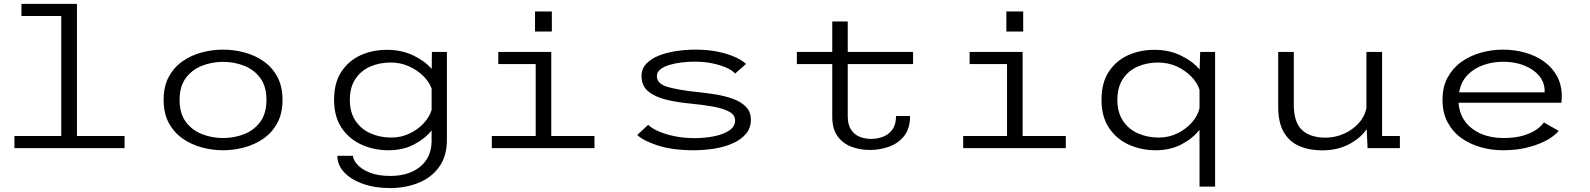

<svg xmlns="http://www.w3.org/2000/svg" viewBox="-20 -770 8265 998"><path d="M55 0V-63H298.5V-687H91.5V-750H380V-63H627.5V0Z M1139.5 11Q1083.5 11 1028.8 -3.8Q974 -18.5 929.2 -49.8Q884.5 -81 857.5 -130.8Q830.5 -180.5 830.5 -251Q830.5 -321.5 857.5 -371Q884.5 -420.5 929.2 -451.8Q974 -483 1029 -497.5Q1084 -512 1139.5 -512Q1195.5 -512 1250.2 -497.5Q1305 -483 1349.8 -451.8Q1394.5 -420.5 1421.5 -370.8Q1448.5 -321 1448.5 -251Q1448.5 -180.5 1421.5 -130.8Q1394.5 -81 1349.8 -49.8Q1305 -18.5 1250.2 -3.8Q1195.5 11 1139.5 11ZM1139.5 -52.5Q1197 -52.5 1248.5 -72.5Q1300 -92.5 1332.5 -136.2Q1365 -180 1365 -251Q1365 -321.5 1332.5 -365Q1300 -408.5 1248.5 -428.5Q1197 -448.5 1139.5 -448.5Q1082.5 -448.5 1030.8 -428.5Q979 -408.5 946.2 -365Q913.5 -321.5 913.5 -251Q913.5 -180 946.2 -136.2Q979 -92.5 1030.8 -72.5Q1082.5 -52.5 1139.5 -52.5Z M1999.5 11Q1924.5 11 1860 -17.8Q1795.5 -46.5 1756 -104.8Q1716.5 -163 1716.5 -251Q1716.5 -339.5 1754.2 -397Q1792 -454.5 1854.2 -482.8Q1916.5 -511 1990.5 -511Q2067 -511 2127.5 -482.2Q2188 -453.5 2224 -411.5L2225 -500H2303V-44.5Q2303 41.5 2263 97.2Q2223 153 2155.8 180.2Q2088.5 207.5 2007.5 207.5Q1927.5 207.5 1865.5 185.2Q1803.5 163 1768.5 125Q1733.5 87 1733.5 40H1815Q1815.5 60.5 1837 85Q1858.5 109.5 1901.8 127Q1945 144.5 2009 144.5Q2105.5 144.5 2164.5 96Q2223.5 47.5 2223.5 -39.5V-92Q2189 -48.5 2131.5 -18.8Q2074 11 1999.5 11ZM1798.5 -251Q1798.5 -186 1827.8 -142.2Q1857 -98.5 1906 -76.8Q1955 -55 2014.5 -55Q2065 -55 2109 -76Q2153 -97 2183.2 -130.2Q2213.5 -163.5 2223.5 -199.5V-309.5Q2212 -343 2181 -374.2Q2150 -405.5 2106 -425.2Q2062 -445 2010.5 -445Q1952 -445 1904 -423.8Q1856 -402.5 1827.2 -359.5Q1798.5 -316.5 1798.5 -251Z M2761 -710.5H2848.5V-606H2761ZM2536.5 0V-63H2764.5V-437H2570V-500H2845.5V-63H3070V0Z M3586.5 11Q3474 11 3397.8 -14.2Q3321.5 -39.5 3292.5 -68.5L3349.5 -121.5Q3365 -104.5 3400.8 -88.5Q3436.5 -72.5 3485.5 -62.2Q3534.5 -52 3590.5 -52Q3644.5 -52 3692.5 -61.8Q3740.5 -71.5 3770.8 -92Q3801 -112.5 3801 -144Q3801 -172 3771.5 -188.8Q3742 -205.5 3690 -215.2Q3638 -225 3570 -231.5Q3501.5 -237.5 3443.2 -251.8Q3385 -266 3349.8 -295Q3314.5 -324 3314.5 -375Q3314.5 -412 3339 -438.2Q3363.5 -464.5 3404.2 -480.8Q3445 -497 3494.8 -504.5Q3544.5 -512 3594.5 -512Q3663.5 -512 3717.2 -500Q3771 -488 3806.5 -470.8Q3842 -453.5 3857.5 -437.5L3801 -387.5Q3787.5 -404 3756.2 -418Q3725 -432 3682.2 -440.8Q3639.5 -449.5 3591.5 -449.5Q3558.5 -449.5 3524 -445.5Q3489.5 -441.5 3460.2 -432.8Q3431 -424 3412.8 -409.8Q3394.5 -395.5 3394.5 -374.5Q3394.5 -334.5 3449 -318.5Q3503.5 -302.5 3596.5 -292.5Q3646.5 -287.5 3697.2 -279.5Q3748 -271.5 3790 -256.2Q3832 -241 3857.5 -214.8Q3883 -188.5 3883 -147.5Q3883 -105 3857.8 -74.8Q3832.5 -44.5 3790 -25.5Q3747.5 -6.5 3694.8 2.2Q3642 11 3586.5 11Z M4306 -163.5V-437H4122V-500H4306V-658.5H4386.5V-500H4726V-437H4386.5V-167Q4386.5 -122.5 4403.5 -96.5Q4420.5 -70.5 4448.2 -59.2Q4476 -48 4508.5 -48Q4540.5 -48 4570 -59.2Q4599.5 -70.5 4618.5 -96.5Q4637.5 -122.5 4637.5 -167H4710.5Q4710.5 -102 4679.8 -63.2Q4649 -24.5 4601.2 -7.5Q4553.5 9.5 4502.5 9.5Q4449.5 9.5 4405 -7.5Q4360.5 -24.5 4333.2 -62.5Q4306 -100.5 4306 -163.5Z M5211 -710.5H5298.5V-606H5211ZM4986.5 0V-63H5214.5V-437H5020V-500H5295.5V-63H5520V0Z M5987 11Q5912.5 11 5848.2 -17.8Q5784 -46.5 5744.8 -104.8Q5705.5 -163 5705.5 -251Q5705.5 -339.5 5743.2 -397Q5781 -454.5 5843.2 -482.8Q5905.5 -511 5979.5 -511Q6057.5 -511 6118.5 -481.2Q6179.5 -451.5 6215.5 -408.5L6218.5 -500H6296V200H6215V-95.5Q6180.5 -51 6122 -20Q6063.5 11 5987 11ZM5788 -251Q5788 -186 5817 -142.2Q5846 -98.5 5895 -76.8Q5944 -55 6003.5 -55Q6056.5 -55 6101.5 -77.5Q6146.5 -100 6176.8 -135.2Q6207 -170.5 6215 -208V-303Q6205 -337.5 6174 -370.2Q6143 -403 6098 -424Q6053 -445 5999.5 -445Q5941.5 -445 5893.2 -423.8Q5845 -402.5 5816.5 -359.5Q5788 -316.5 5788 -251Z M6852.5 11.5Q6785.5 11.5 6733.8 -10.8Q6682 -33 6653 -82.8Q6624 -132.5 6624 -215.5V-500H6705V-227Q6705 -133.5 6748 -94Q6791 -54.5 6870.5 -54.5Q6918.5 -54.5 6963.8 -74Q7009 -93.5 7041.2 -128.2Q7073.5 -163 7082.5 -208.5V-500H7164V-63H7256.5V0H7088.5L7084 -98.5Q7049.5 -49.5 6989.8 -19Q6930 11.5 6852.5 11.5Z M7791.5 11Q7732 11 7675.8 -5Q7619.5 -21 7575 -53.2Q7530.5 -85.5 7504.2 -135Q7478 -184.5 7478 -252Q7478 -318.5 7504.8 -367.5Q7531.5 -416.5 7576.5 -448.5Q7621.5 -480.5 7677.5 -496.2Q7733.5 -512 7792.5 -512Q7852.5 -512 7907.5 -496.5Q7962.5 -481 8005.5 -450.2Q8048.5 -419.5 8073.2 -374Q8098 -328.5 8098 -269Q8098 -249 8095.5 -236H7561.5Q7565.5 -178 7596.8 -137Q7628 -96 7679.2 -74.2Q7730.5 -52.5 7794.5 -52.5Q7855.5 -52.5 7898.5 -65.5Q7941.5 -78.5 7967.8 -97.5Q7994 -116.5 8005 -133.5L8082 -90Q8065 -67.5 8025.2 -44.2Q7985.5 -21 7926.2 -5Q7867 11 7791.5 11ZM7794 -449Q7739.5 -449 7690.8 -432Q7642 -415 7608 -380Q7574 -345 7564.5 -290H8009V-296.5Q8009 -341.5 7980.5 -375.8Q7952 -410 7903.2 -429.5Q7854.5 -449 7794 -449Z"/></svg>

Font: Trispace SemiExpanded Light
Style: Regular
Weight: 300
Width: 6
Designer: Tyler Finck
Foundry: Etcetera Type Company
Version: Version 1.210; ttfautohint (v1.8.3)